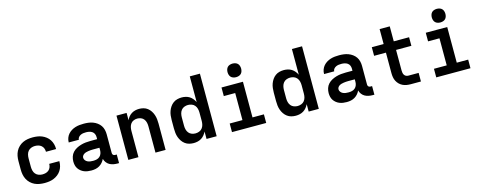

<svg xmlns="http://www.w3.org/2000/svg" viewBox="-31 -1460 5461 2179"><g transform="rotate(-15 2700.0 -371.0)"><path d="M297 8Q267 8 237.5 3Q208 -2 181.5 -14.5Q155 -27 133 -48Q111 -69 97.5 -95.5Q84 -122 78.5 -151Q73 -180 73 -210V-310Q73 -340 78.5 -369Q84 -398 97.5 -424.5Q111 -451 133 -472Q155 -493 181.5 -505.5Q208 -518 237.5 -523Q267 -528 297 -528Q325 -528 352.5 -524Q380 -520 405.5 -509.5Q431 -499 453.5 -481.5Q476 -464 491 -441Q506 -418 513.5 -391Q521 -364 521 -336V-331H402V-333Q402 -353 394.5 -372Q387 -391 371.5 -404Q356 -417 336.5 -422Q317 -427 297 -427Q275 -427 253.5 -419Q232 -411 217.5 -394Q203 -377 197.5 -354.5Q192 -332 192 -310V-210Q192 -188 197.5 -165.5Q203 -143 217.5 -126Q232 -109 253.5 -101Q275 -93 297 -93Q317 -93 336.5 -98Q356 -103 371.5 -116Q387 -129 394.5 -148Q402 -167 402 -187V-189H521V-184Q521 -156 513.5 -129Q506 -102 491 -79Q476 -56 453.5 -38.5Q431 -21 405.5 -10.5Q380 0 352.5 4Q325 8 297 8Z M847 8Q825 8 803.5 5Q782 2 762 -6Q742 -14 724.5 -28Q707 -42 695 -60Q683 -78 678 -99.5Q673 -121 673 -143Q673 -172 682 -200Q691 -228 710.5 -249Q730 -270 755.5 -283.5Q781 -297 808.5 -305Q836 -313 864.5 -316Q893 -319 922 -319H1000V-344Q1000 -363 992.5 -380.5Q985 -398 969.5 -408.5Q954 -419 935.5 -423Q917 -427 899 -427Q882 -427 866 -425Q850 -423 835 -416Q820 -409 809 -396Q798 -383 798 -367V-366H679V-369Q679 -394 688 -418.5Q697 -443 713.5 -462Q730 -481 752 -494.5Q774 -508 798.5 -515.5Q823 -523 848 -525.5Q873 -528 899 -528Q926 -528 953 -524.5Q980 -521 1005.5 -511.5Q1031 -502 1053.5 -485.5Q1076 -469 1091 -447Q1106 -425 1112.5 -398Q1119 -371 1119 -344V-124Q1119 -118 1121 -112Q1123 -106 1127.5 -101.5Q1132 -97 1138 -95Q1144 -93 1150 -93H1170V8H1150Q1127 8 1103.5 3.5Q1080 -1 1059.5 -12.5Q1039 -24 1024.5 -43.5Q1010 -63 1004 -86Q994 -64 978 -45.5Q962 -27 941 -14.5Q920 -2 896 3Q872 8 847 8ZM895 -93Q916 -93 936 -98Q956 -103 971 -116.5Q986 -130 993 -149.5Q1000 -169 1000 -189V-218H922Q909 -218 895.5 -217Q882 -216 869 -214Q856 -212 843 -208.5Q830 -205 818.5 -198Q807 -191 799.5 -180Q792 -169 792 -156Q792 -139 803 -125Q814 -111 829.5 -104Q845 -97 861.5 -95Q878 -93 895 -93Z M1281 0V-520H1400V-434Q1409 -455 1424 -473.5Q1439 -492 1459 -504.5Q1479 -517 1502 -522.5Q1525 -528 1548 -528Q1574 -528 1600 -521Q1626 -514 1646.5 -498Q1667 -482 1681.5 -460Q1696 -438 1704.5 -413Q1713 -388 1716 -362Q1719 -336 1719 -310V0H1600V-310Q1600 -332 1595 -353.5Q1590 -375 1577 -392.5Q1564 -410 1543 -418.5Q1522 -427 1500 -427Q1478 -427 1457 -418.5Q1436 -410 1423 -392.5Q1410 -375 1405 -353.5Q1400 -332 1400 -310V0Z M2048 8Q2022 8 1996 1.5Q1970 -5 1948.5 -21Q1927 -37 1912 -59Q1897 -81 1888 -106Q1879 -131 1876 -157.5Q1873 -184 1873 -210V-310Q1873 -336 1876 -362.5Q1879 -389 1888 -414Q1897 -439 1912 -461Q1927 -483 1948.5 -499Q1970 -515 1996 -521.5Q2022 -528 2048 -528Q2072 -528 2095.5 -522.5Q2119 -517 2139 -504.5Q2159 -492 2174.5 -473Q2190 -454 2200 -433V-735H2319V0H2200V-87Q2190 -66 2174.5 -47Q2159 -28 2139 -15.5Q2119 -3 2095.5 2.5Q2072 8 2048 8ZM2096 -93Q2118 -93 2139.5 -101Q2161 -109 2175 -126.5Q2189 -144 2194.5 -166Q2200 -188 2200 -210V-310Q2200 -332 2194.5 -354Q2189 -376 2175 -393.5Q2161 -411 2139.5 -419Q2118 -427 2096 -427Q2074 -427 2052.5 -419Q2031 -411 2017 -393.5Q2003 -376 1997.5 -354Q1992 -332 1992 -310V-210Q1992 -188 1997.5 -166Q2003 -144 2017 -126.5Q2031 -109 2052.5 -101Q2074 -93 2096 -93Z M2499 0V-101H2649V-419H2515V-520H2767V-101H2901V0ZM2706 -590Q2690 -590 2674 -595Q2658 -600 2647 -611Q2636 -622 2631 -638Q2626 -654 2626 -670Q2626 -686 2631 -702Q2636 -718 2647 -729Q2658 -740 2674 -745Q2690 -750 2706 -750Q2722 -750 2738 -745Q2754 -740 2765 -729Q2776 -718 2781 -702Q2786 -686 2786 -670Q2786 -654 2781 -638Q2776 -622 2765 -611Q2754 -600 2738 -595Q2722 -590 2706 -590Z M3248 8Q3222 8 3196 1.5Q3170 -5 3148.5 -21Q3127 -37 3112 -59Q3097 -81 3088 -106Q3079 -131 3076 -157.5Q3073 -184 3073 -210V-310Q3073 -336 3076 -362.5Q3079 -389 3088 -414Q3097 -439 3112 -461Q3127 -483 3148.5 -499Q3170 -515 3196 -521.5Q3222 -528 3248 -528Q3272 -528 3295.5 -522.5Q3319 -517 3339 -504.5Q3359 -492 3374.5 -473Q3390 -454 3400 -433V-735H3519V0H3400V-87Q3390 -66 3374.5 -47Q3359 -28 3339 -15.5Q3319 -3 3295.5 2.5Q3272 8 3248 8ZM3296 -93Q3318 -93 3339.5 -101Q3361 -109 3375 -126.5Q3389 -144 3394.5 -166Q3400 -188 3400 -210V-310Q3400 -332 3394.5 -354Q3389 -376 3375 -393.5Q3361 -411 3339.5 -419Q3318 -427 3296 -427Q3274 -427 3252.5 -419Q3231 -411 3217 -393.5Q3203 -376 3197.5 -354Q3192 -332 3192 -310V-210Q3192 -188 3197.5 -166Q3203 -144 3217 -126.5Q3231 -109 3252.5 -101Q3274 -93 3296 -93Z M3847 8Q3825 8 3803.5 5Q3782 2 3762 -6Q3742 -14 3724.5 -28Q3707 -42 3695 -60Q3683 -78 3678 -99.5Q3673 -121 3673 -143Q3673 -172 3682 -200Q3691 -228 3710.5 -249Q3730 -270 3755.5 -283.5Q3781 -297 3808.5 -305Q3836 -313 3864.5 -316Q3893 -319 3922 -319H4000V-344Q4000 -363 3992.5 -380.5Q3985 -398 3969.5 -408.5Q3954 -419 3935.5 -423Q3917 -427 3899 -427Q3882 -427 3866 -425Q3850 -423 3835 -416Q3820 -409 3809 -396Q3798 -383 3798 -367V-366H3679V-369Q3679 -394 3688 -418.5Q3697 -443 3713.5 -462Q3730 -481 3752 -494.5Q3774 -508 3798.5 -515.5Q3823 -523 3848 -525.5Q3873 -528 3899 -528Q3926 -528 3953 -524.5Q3980 -521 4005.5 -511.5Q4031 -502 4053.5 -485.5Q4076 -469 4091 -447Q4106 -425 4112.5 -398Q4119 -371 4119 -344V-124Q4119 -118 4121 -112Q4123 -106 4127.5 -101.5Q4132 -97 4138 -95Q4144 -93 4150 -93H4170V8H4150Q4127 8 4103.5 3.5Q4080 -1 4059.5 -12.5Q4039 -24 4024.5 -43.5Q4010 -63 4004 -86Q3994 -64 3978 -45.5Q3962 -27 3941 -14.5Q3920 -2 3896 3Q3872 8 3847 8ZM3895 -93Q3916 -93 3936 -98Q3956 -103 3971 -116.5Q3986 -130 3993 -149.5Q4000 -169 4000 -189V-218H3922Q3909 -218 3895.5 -217Q3882 -216 3869 -214Q3856 -212 3843 -208.5Q3830 -205 3818.5 -198Q3807 -191 3799.5 -180Q3792 -169 3792 -156Q3792 -139 3803 -125Q3814 -111 3829.5 -104Q3845 -97 3861.5 -95Q3878 -93 3895 -93Z M4719 0H4598Q4574 0 4550.5 -4Q4527 -8 4505.5 -18.5Q4484 -29 4467 -46Q4450 -63 4439 -84.5Q4428 -106 4424 -130Q4420 -154 4420 -178V-419H4281V-520H4420V-696H4539V-520H4719V-419H4539V-178Q4539 -164 4541.5 -150Q4544 -136 4551.5 -124.5Q4559 -113 4571.5 -107Q4584 -101 4598 -101H4719Z M4899 0V-101H5049V-419H4915V-520H5167V-101H5301V0ZM5106 -590Q5090 -590 5074 -595Q5058 -600 5047 -611Q5036 -622 5031 -638Q5026 -654 5026 -670Q5026 -686 5031 -702Q5036 -718 5047 -729Q5058 -740 5074 -745Q5090 -750 5106 -750Q5122 -750 5138 -745Q5154 -740 5165 -729Q5176 -718 5181 -702Q5186 -686 5186 -670Q5186 -654 5181 -638Q5176 -622 5165 -611Q5154 -600 5138 -595Q5122 -590 5106 -590Z"/></g></svg>

Font: R Plex Mono
Style: Bold
Weight: 700
Monospace: yes
Designer: Belleve Invis
Foundry: Belleve Invis
Version: Version 31.8.0